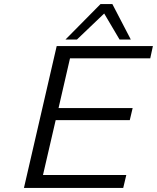

<svg xmlns="http://www.w3.org/2000/svg" viewBox="-20 -918 767 938"><path d="M300 -725 471 -898H529L619 -725H564L489 -852L423 -789Q377 -745 356 -725ZM97 0 257 -693H727L714 -633H322L266 -390H628L614 -331H252L190 -63H597L582 0Z"/></svg>

Font: Coval
Style: ExtraLight Italic
Weight: 200
Foundry: Context Ltd
Version: Version 001.000